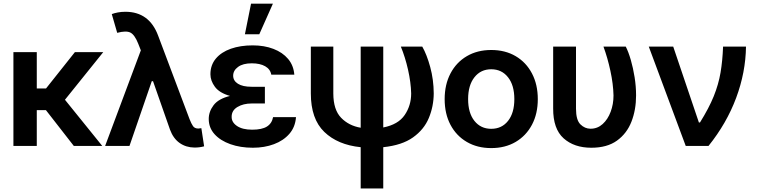

<svg xmlns="http://www.w3.org/2000/svg" viewBox="-20 -802 4161 1055"><path d="M182.1 -515.6V-315.9H232.9L391.6 -515.6H547.4L336.9 -253.9L542 0H385.7L232.4 -196.8H182.1V0H53.7V-515.6Z M1048.8 8.8Q1002 8.3 967 -16.4Q932.1 -41 914.1 -89.8L820.8 -356H814L691.4 0H557.6L753.9 -525.4L739.7 -561.5Q720.2 -610.8 696.8 -622.8Q673.3 -634.8 624 -621.6L594.2 -724.6Q608.4 -730 627.4 -733.6Q646.5 -737.3 668.9 -737.3Q799.8 -737.3 848.6 -606.9L1021.5 -147.5Q1031.2 -122.6 1040.5 -109.1Q1049.8 -95.7 1069.8 -95.7Q1080.1 -96.2 1086.4 -97.7L1101.6 2Q1077.6 8.8 1048.8 8.8Z M1435.5 -285.2V-233.4H1362.8Q1316.9 -233.4 1284.7 -214.1Q1252.4 -194.8 1252.9 -159.7Q1252.4 -129.9 1282.5 -109.6Q1312.5 -89.4 1365.7 -89.4Q1419.4 -89.4 1446.8 -106.7Q1474.1 -124 1480.5 -158.2H1606.4Q1602.5 -104 1570.1 -66.7Q1537.6 -29.3 1485.4 -9.8Q1433.1 9.8 1369.6 9.8Q1300.8 9.8 1245.8 -9.8Q1190.9 -29.3 1158.9 -64.7Q1127 -100.1 1127 -148.4Q1127 -188.5 1153.6 -223.9Q1180.2 -259.3 1243.7 -274.9Q1185.5 -291.5 1160.9 -325Q1136.2 -358.4 1136.2 -394Q1136.2 -444.3 1166 -480Q1195.8 -515.6 1248.3 -534.2Q1300.8 -552.7 1368.7 -552.7Q1432.1 -552.7 1482.4 -533.4Q1532.7 -514.2 1563 -478.3Q1593.3 -442.4 1597.2 -391.6H1470.7Q1465.3 -421.9 1437 -438Q1408.7 -454.1 1363.3 -454.1Q1314.9 -454.1 1288.1 -434.3Q1261.2 -414.6 1261.2 -386.2Q1261.2 -358.4 1287.4 -341.8Q1313.5 -325.2 1362.8 -325.2H1435.5ZM1325.7 -613.8 1359.4 -781.7H1479.5L1404.8 -613.8Z M1688 -545.9H1811.5V-287.6Q1812 -198.7 1854.2 -155Q1896.5 -111.3 1961.9 -100.1V-545.9H2085.9V-101.6Q2168 -117.7 2203.6 -169.9Q2239.3 -222.2 2239.3 -288.6Q2237.8 -349.1 2222.2 -418.5Q2206.5 -487.8 2182.6 -545.9H2300.3Q2325.2 -502.4 2344 -433.6Q2362.8 -364.7 2363.3 -288.6Q2362.8 -217.3 2336.4 -153.8Q2310.1 -90.3 2249.5 -47.1Q2189 -3.9 2085.9 6.8V233.4H1961.9V6.8Q1835.9 -5.9 1762 -77.1Q1688 -148.4 1688 -288.6Z M2679.2 11.7Q2603 11.7 2545.2 -22Q2487.3 -55.7 2455.3 -116.2Q2423.3 -176.8 2423.3 -257.3Q2423.3 -337.4 2455.3 -398.4Q2487.3 -459.5 2545.2 -493.4Q2603 -527.3 2679.2 -527.3Q2755.9 -527.3 2813.5 -493.4Q2871.1 -459.5 2903.1 -398.4Q2935.1 -337.4 2935.1 -257.3Q2935.1 -177.2 2903.1 -116.7Q2871.1 -56.2 2813.5 -22.2Q2755.9 11.7 2679.2 11.7ZM2679.2 -94.2Q2737.3 -94.2 2771.7 -137.9Q2806.2 -181.6 2806.2 -257.3Q2806.2 -333.5 2771.5 -377.4Q2736.8 -421.4 2679.2 -421.4Q2621.6 -421.4 2586.9 -377.4Q2552.2 -333.5 2552.2 -257.3Q2552.2 -181.2 2586.9 -137.7Q2621.6 -94.2 2679.2 -94.2Z M3019.5 -545.9H3145V-204.6Q3145 -142.6 3169.2 -118.7Q3193.4 -94.7 3225.1 -94.7Q3263.2 -94.7 3291.5 -120.4Q3319.8 -146 3335.4 -187.7Q3351.1 -229.5 3351.1 -277.3Q3349.6 -340.8 3334 -412.8Q3318.4 -484.9 3295.9 -545.9H3418.5Q3433.6 -516.1 3446.3 -472.2Q3459 -428.2 3467 -377.9Q3475.1 -327.6 3475.1 -277.3Q3475.1 -198.7 3449.7 -133.5Q3424.3 -68.4 3370.1 -29.3Q3315.9 9.8 3229 9.8Q3134.8 9.8 3076.9 -42Q3019 -93.8 3019.5 -206.1Z M3748 0 3544.9 -545.9H3679.2L3820.3 -128.9H3826.2Q3875.5 -208 3901.9 -273.2Q3928.2 -338.4 3939.2 -403.1Q3950.2 -467.8 3953.1 -545.9H4079.1Q4077.1 -403.8 4024.9 -263.9Q3972.7 -124 3873 0Z"/></svg>

Font: Inter Display Semi Bold
Style: Regular
Weight: 600
Designer: Rasmus Andersson
Foundry: rsms
Version: Version 4.000;git-37864ae